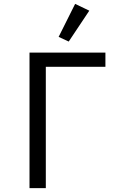

<svg xmlns="http://www.w3.org/2000/svg" viewBox="-20 -969 640 989"><path d="M132 0H216V-625H523V-698H132ZM440 -914 367 -949 282 -779 334 -755Z"/></svg>

Font: IBM Mono
Style: Regular
Weight: 400
Monospace: yes
Designer: Mike Abbink, Paul van der Laan, Pieter van Rosmalen
Foundry: Bold Monday
Version: Version 2.3